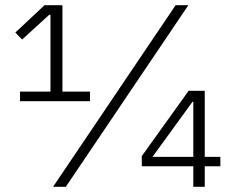

<svg xmlns="http://www.w3.org/2000/svg" viewBox="-20 -718 891 738"><path d="M57 -329V-366H174V-661H169L65 -566L39 -593L151 -698H220V-366H326V-329ZM184 0 655 -698H704L233 0ZM723 0V-79H525V-118L705 -369H767V-115H827V-79H767V0ZM723 -327H720L566 -115H723Z"/></svg>

Font: IBM Plex Sans Hebrew Light
Style: Regular
Weight: 300
Designer: Mike Abbink, Paul van der Laan, Pieter van Rosmalen, Yanek Iontef
Foundry: Bold Monday
Version: Version 1.2